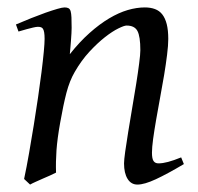

<svg xmlns="http://www.w3.org/2000/svg" viewBox="-20 -477 534 517"><path d="M475.1 -35.2Q430.7 -8.8 399.7 5.6Q368.7 20 350.1 20Q333 20 323.5 4.6Q314 -10.7 314 -37.1Q314 -45.9 317.1 -68.6Q320.3 -91.3 325.2 -121.6Q330.1 -151.9 335.9 -186Q341.8 -220.2 346.7 -251Q351.6 -281.7 354.7 -306.2Q357.9 -330.6 357.9 -341.8Q357.9 -378.9 350.1 -393.6Q342.3 -408.2 320.8 -408.2Q314.5 -408.2 298.6 -400.4Q282.7 -392.6 262.7 -377Q242.7 -361.3 220.9 -337.9Q199.2 -314.5 181.2 -283.2Q167.5 -259.8 158.9 -227.1Q150.4 -194.3 142.1 -147Q134.3 -103.5 132.1 -72.3Q129.9 -41 130.9 -12.2Q124.5 -8.8 115 -4.6Q105.5 -0.5 95.5 3.9Q85.4 8.3 76.2 12.5Q66.9 16.6 61 20L44.9 4.9Q51.8 -27.3 58.3 -64.9Q64.9 -102.5 71 -140.4Q77.1 -178.2 82.5 -215.1Q87.9 -252 91.8 -283Q95.7 -314 97.9 -337.4Q100.1 -360.8 100.1 -372.1Q100.1 -383.3 98.9 -389.9Q97.7 -396.5 95.5 -399.7Q93.3 -402.8 89.8 -403.8Q86.4 -404.8 82 -404.8Q77.6 -404.8 69.1 -402.8Q60.5 -400.9 51.8 -398.4Q41.5 -395.5 29.8 -392.1L22.9 -411.1Q43.5 -419.9 64.2 -428.2Q85 -436.5 103 -442.9Q121.1 -449.2 134.5 -453.1Q147.9 -457 153.8 -457Q160.6 -457 164.6 -454.8Q168.5 -452.6 170.2 -446.8Q171.9 -440.9 172.4 -430.2Q172.9 -419.4 172.9 -401.9Q172.9 -396.5 172.4 -387.2Q171.9 -377.9 171.1 -367.4Q170.4 -356.9 169.4 -346.9Q168.5 -336.9 168 -331.1Q194.3 -364.3 221.2 -388.2Q248 -412.1 273.9 -427.5Q299.8 -442.9 324 -450Q348.1 -457 370.1 -457Q385.3 -457 397.2 -452.6Q409.2 -448.2 417 -438.2Q424.8 -428.2 429 -411.9Q433.1 -395.5 433.1 -372.1Q433.1 -355 429.9 -329.6Q426.8 -304.2 421.9 -274.7Q417 -245.1 411.1 -213.9Q405.3 -182.6 400.4 -154.3Q395.5 -126 392.3 -102.8Q389.2 -79.6 389.2 -65.9Q389.2 -49.3 393.6 -43.2Q397.9 -37.1 406.7 -37.1Q418 -37.1 432.6 -41Q447.3 -44.9 467.8 -53.2Z"/></svg>

Font: Gentium Plus
Style: Italic
Weight: 400
Italic angle: -8°
Designer: J. Victor Gaultney, Annie Olsen, Iska Routamaa
Foundry: SIL International
Version: Version 1.510